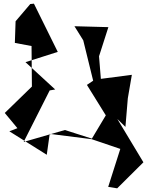

<svg xmlns="http://www.w3.org/2000/svg" viewBox="-20 -810 802 1047"><path d="M65 -694 61 -576 152 -559 154 -338 6 -194 75 -111 31 -94 235 34 251 -80 480 -51 636 2 570 209 619 217 762 75 620 -161 664 -118 677 -274 699 -402 530 -380 520 -503 571 -662 386 -667 434 -590 488 -370 454 -347 557 -181 481 -54 334 -101 109 -36 251 -317 281 -322 119 -471 295 -527 165 -790 145 -788Z"/></svg>

Font: Asimov Silicon
Style: Regular
Weight: 400
Designer: Google
Version: Version 2.000980; 2014